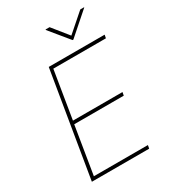

<svg xmlns="http://www.w3.org/2000/svg" viewBox="-221 -1043 1026 1154"><g transform="rotate(-30 292.0 -466.0)"><path d="M68.2 0 188.9 -727.3H576.7L572.4 -704.5H207.4L153.4 -375H497.2L492.9 -352.3H149.1L95.2 -22.7H470.2L465.9 0ZM312.5 -931.8 400.6 -822.4 525.6 -931.8H552.6L551.1 -929L399.1 -795.5H393.5L284.1 -929L285.5 -931.8Z"/></g></svg>

Font: Inter UI Thin
Style: Italic
Weight: 100
Italic angle: -9.39999°
Designer: Rasmus Andersson
Foundry: rsms
Version: 3.2;8d6f07862